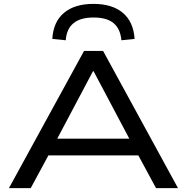

<svg xmlns="http://www.w3.org/2000/svg" viewBox="-20 -967 961 987"><path d="M26 0 412 -705H510L895 0H782L674 -200L728 -168H191L246 -200L138 0ZM458 -601 262 -231 228 -254H691L657 -231L461 -601ZM318 -760 249 -767Q254 -855 309 -901Q364 -947 460 -947Q557 -947 611.5 -901Q666 -855 672 -767L604 -760Q599 -818 564.5 -847.5Q530 -877 461 -877Q393 -877 357.5 -847.5Q322 -818 318 -760Z"/></svg>

Font: Nunito Sans 10pt Expanded Medium
Style: Regular
Weight: 500
Width: 7
Designer: Vernon Adams
Foundry: Vernon Adams
Version: Version 3.101;gftools[0.9.27]